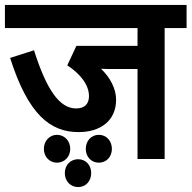

<svg xmlns="http://www.w3.org/2000/svg" viewBox="-20 -642 777 779"><path d="M648 -528H737V-622H0V-528H538V-456H290L253 -377C306 -342 341 -298 341 -252C341 -219 322 -202 289 -202C220 -202 168 -281 118 -438L21 -407C95 -175 185 -106 299 -106C386 -106 451 -151 451 -237C451 -283 427 -327 390 -363C404 -362 422 -362 444 -362H538V3H648ZM328 -38C328 -6 350 18 381 18C412 18 434 -6 434 -38C434 -70 412 -95 381 -95C350 -95 328 -70 328 -38ZM158 -38C158 -6 181 18 211 18C242 18 265 -6 265 -38C265 -70 242 -95 211 -95C181 -95 158 -70 158 -38ZM243 60C243 93 266 117 297 117C328 117 350 93 350 60C350 28 328 4 297 4C266 4 243 28 243 60Z"/></svg>

Font: Noto Sans Devanagari UI SemiCondensed SemiBold
Style: Regular
Weight: 600
Width: 4
Designer: Jelle Bosma - Monotype Design Team
Foundry: Monotype Imaging Inc.
Version: Version 2.004